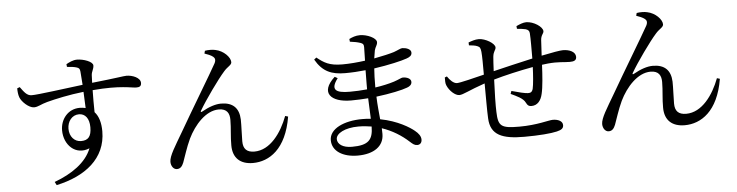

<svg xmlns="http://www.w3.org/2000/svg" viewBox="-49 -1023 5099 1329"><g transform="rotate(-5 2500.0 -358.5)"><path d="M493 -221C447 -221 413 -259 413 -313C413 -364 445 -407 494 -407C537 -407 565 -372 565 -311C565 -246 542 -221 493 -221ZM503 -451C421 -451 368 -383 368 -306C368 -205 447 -125 546 -166C508 -69 408 0 286 45L298 68C498 25 645 -86 645 -276C645 -333 632 -381 603 -412C602 -462 602 -517 603 -565C798 -582 871 -557 907 -557C929 -557 941 -564 941 -586C941 -623 885 -644 845 -644C825 -644 775 -634 604 -616L606 -668C607 -694 623 -710 623 -735C623 -762 558 -785 513 -785C485 -785 458 -771 438 -760L440 -741C469 -739 492 -736 507 -731C523 -726 528 -720 530 -701L537 -608C420 -594 219 -566 180 -567C146 -567 128 -595 102 -630L84 -623C84 -603 86 -578 93 -560C104 -529 153 -482 189 -482C218 -482 237 -499 283 -511C340 -526 439 -548 539 -559L544 -446C532 -449 518 -451 503 -451Z M1396 -750C1414 -744 1441 -734 1455 -722C1467 -712 1471 -698 1459 -675C1424 -611 1273 -362 1192 -221C1139 -130 1096 -65 1096 -24C1096 6 1114 30 1137 30C1162 30 1174 13 1184 -11C1199 -50 1216 -110 1245 -172C1290 -265 1371 -356 1461 -356C1519 -356 1535 -321 1535 -278C1535 -218 1525 -159 1526 -100C1526 -12 1578 34 1665 34C1778 34 1898 -41 1935 -265L1915 -271C1872 -157 1792 -44 1682 -44C1629 -44 1604 -69 1604 -122C1604 -171 1608 -227 1607 -274C1604 -353 1562 -395 1480 -395C1442 -395 1396 -380 1345 -351C1337 -346 1333 -350 1338 -358C1379 -429 1477 -566 1521 -615C1547 -646 1576 -654 1576 -675C1576 -709 1530 -757 1474 -768C1455 -773 1423 -773 1401 -769Z M2375 -399C2280 -399 2241 -422 2300 -500L2280 -511C2169 -409 2240 -338 2379 -338C2418 -338 2458 -340 2498 -343L2504 -200C2485 -202 2465 -203 2445 -203C2318 -203 2215 -156 2215 -76C2215 0 2289 46 2392 46C2505 46 2575 -4 2575 -88L2574 -128C2645 -104 2708 -65 2758 -19C2778 -1 2789 9 2809 9C2827 9 2841 -3 2841 -26C2841 -49 2826 -70 2801 -90C2771 -115 2689 -168 2568 -191C2564 -237 2558 -288 2556 -349C2653 -361 2737 -379 2773 -393C2793 -400 2806 -412 2806 -430C2806 -454 2776 -465 2749 -465C2739 -465 2722 -454 2686 -442C2648 -430 2602 -420 2554 -413V-420C2554 -467 2555 -509 2558 -545C2662 -560 2751 -581 2787 -594C2809 -602 2824 -611 2824 -632C2824 -657 2788 -668 2763 -668C2751 -668 2734 -657 2703 -646C2674 -637 2623 -625 2564 -614C2567 -636 2570 -654 2573 -669C2579 -694 2593 -704 2593 -725C2593 -754 2528 -783 2479 -783C2449 -783 2424 -773 2404 -763L2406 -744C2438 -740 2458 -736 2479 -729C2496 -723 2501 -717 2501 -697L2499 -604C2447 -597 2392 -592 2341 -592C2250 -592 2214 -616 2165 -655L2149 -642C2199 -555 2261 -530 2355 -530C2402 -530 2450 -533 2497 -538L2496 -447V-405C2456 -401 2415 -399 2375 -399ZM2505 -146C2504 -53 2472 -18 2357 -18C2294 -18 2257 -45 2257 -80C2257 -119 2319 -154 2413 -154C2445 -154 2476 -151 2505 -146Z M3566 -732C3589 -730 3608 -728 3625 -724C3643 -719 3651 -710 3652 -694C3655 -653 3654 -576 3654 -518C3568 -499 3450 -471 3380 -454C3382 -496 3384 -532 3386 -553C3390 -593 3407 -598 3407 -617C3407 -645 3341 -684 3296 -684C3270 -684 3245 -675 3224 -667L3225 -647C3244 -645 3268 -643 3283 -636C3299 -629 3304 -623 3307 -594C3310 -563 3310 -503 3310 -436C3241 -419 3142 -394 3120 -394C3096 -394 3071 -420 3054 -446L3039 -440C3039 -419 3038 -398 3045 -384C3061 -346 3100 -310 3129 -310C3156 -310 3199 -337 3310 -375C3311 -282 3310 -188 3313 -132C3318 -14 3401 17 3552 17C3654 17 3738 10 3779 0C3813 -8 3826 -19 3826 -40C3826 -69 3794 -83 3758 -83C3729 -83 3648 -56 3524 -56C3397 -56 3377 -71 3374 -171C3372 -215 3374 -310 3378 -396C3450 -417 3558 -442 3652 -459C3650 -406 3645 -337 3638 -308C3631 -285 3620 -282 3603 -282C3585 -282 3535 -294 3490 -307L3483 -287C3523 -268 3568 -249 3583 -217C3593 -196 3603 -191 3620 -191C3661 -191 3687 -222 3697 -269C3708 -313 3714 -400 3717 -469L3758 -474C3833 -481 3868 -472 3910 -472C3940 -472 3957 -479 3957 -503C3957 -539 3914 -557 3870 -557C3850 -557 3797 -548 3720 -532L3726 -639C3728 -675 3747 -683 3747 -700C3747 -730 3685 -772 3633 -772C3612 -772 3588 -762 3564 -751Z M4396 -750C4414 -744 4441 -734 4455 -722C4467 -712 4471 -698 4459 -675C4424 -611 4273 -362 4192 -221C4139 -130 4096 -65 4096 -24C4096 6 4114 30 4137 30C4162 30 4174 13 4184 -11C4199 -50 4216 -110 4245 -172C4290 -265 4371 -356 4461 -356C4519 -356 4535 -321 4535 -278C4535 -218 4525 -159 4526 -100C4526 -12 4578 34 4665 34C4778 34 4898 -41 4935 -265L4915 -271C4872 -157 4792 -44 4682 -44C4629 -44 4604 -69 4604 -122C4604 -171 4608 -227 4607 -274C4604 -353 4562 -395 4480 -395C4442 -395 4396 -380 4345 -351C4337 -346 4333 -350 4338 -358C4379 -429 4477 -566 4521 -615C4547 -646 4576 -654 4576 -675C4576 -709 4530 -757 4474 -768C4455 -773 4423 -773 4401 -769Z"/></g></svg>

Font: Noto Serif HK Medium
Style: Regular
Weight: 500
Designer: Ryoko NISHIZUKA 西塚涼子 (kana & ideographs); Frank Grießhammer (Latin, Greek & Cyrillic); Wenlong ZHANG 张文龙 (bopomofo); San
Foundry: Adobe
Version: Version 2.001;hotconv 1.1.0;makeotfexe 2.6.0